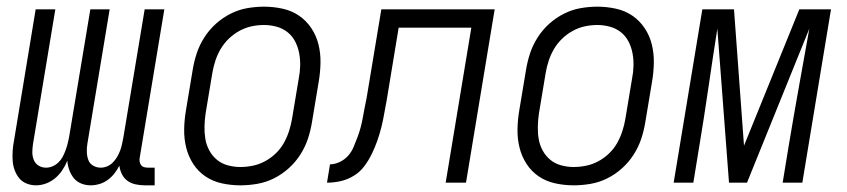

<svg xmlns="http://www.w3.org/2000/svg" viewBox="-20 -548 2540 576"><path d="M88 8Q73 8 59.5 2.5Q46 -3 37.5 -13.5Q29 -24 24 -37.5Q19 -51 18 -65.5Q17 -80 18 -95.5Q19 -111 22 -126L87 -520H146L79 -116Q77 -103 77 -91Q77 -79 81.5 -68Q86 -57 96 -51Q106 -45 118 -45Q128 -45 137.5 -49Q147 -53 155 -60.5Q163 -68 168 -77.5Q173 -87 176.5 -96.5Q180 -106 182.5 -115.5Q185 -125 187 -135L251 -520H309L242 -116Q240 -103 240.5 -91Q241 -79 245 -68Q249 -57 259.5 -51Q270 -45 282 -45Q292 -45 301.5 -49Q311 -53 318.5 -60.5Q326 -68 331.5 -77.5Q337 -87 340.5 -96.5Q344 -106 346 -115.5Q348 -125 350 -135L414 -520H473L399 -74Q398 -68 399 -62.5Q400 -57 403.5 -52.5Q407 -48 412.5 -46.5Q418 -45 424 -45H444V8H415Q400 8 386.5 5Q373 2 362.5 -5.5Q352 -13 346 -25Q340 -37 338 -51Q332 -39 323.5 -28Q315 -17 303.5 -8.5Q292 0 278.5 4Q265 8 252 8Q237 8 223.5 2.5Q210 -3 201.5 -13.5Q193 -24 188 -37.5Q183 -51 182 -66Q176 -51 167 -37.5Q158 -24 145.5 -13.5Q133 -3 118 2.5Q103 8 88 8Z M701 8Q673 8 645.5 2Q618 -4 596 -19Q574 -34 559.5 -56.5Q545 -79 538.5 -105.5Q532 -132 532.5 -160.5Q533 -189 538 -218L558 -338Q562 -363 570 -387.5Q578 -412 592.5 -435Q607 -458 627.5 -476.5Q648 -495 672 -507Q696 -519 721.5 -523.5Q747 -528 772 -528Q800 -528 827.5 -522Q855 -516 877 -501Q899 -486 914 -463.5Q929 -441 935.5 -414.5Q942 -388 941.5 -359.5Q941 -331 936 -302L916 -182Q912 -157 904 -132.5Q896 -108 881.5 -85Q867 -62 846.5 -43.5Q826 -25 802 -13Q778 -1 752 3.5Q726 8 701 8ZM701 -47Q720 -47 739 -51Q758 -55 775.5 -64.5Q793 -74 807.5 -88Q822 -102 831.5 -119Q841 -136 847 -154.5Q853 -173 856 -191L876 -311Q880 -331 880.5 -350.5Q881 -370 877.5 -388.5Q874 -407 865.5 -423.5Q857 -440 842.5 -451.5Q828 -463 809.5 -468Q791 -473 772 -473Q753 -473 734.5 -469Q716 -465 698.5 -455.5Q681 -446 666.5 -432Q652 -418 642 -401Q632 -384 626 -365.5Q620 -347 617 -329L597 -209Q594 -189 593.5 -169.5Q593 -150 596 -131.5Q599 -113 608 -96.5Q617 -80 631 -68.5Q645 -57 663.5 -52Q682 -47 701 -47Z M1317 0 1394 -465H1176L1140 -247Q1136 -227 1132.5 -206.5Q1129 -186 1124 -166Q1119 -146 1112 -126Q1105 -106 1095.5 -86.5Q1086 -67 1073 -49.5Q1060 -32 1041 -20.5Q1022 -9 1001.5 -4.5Q981 0 961 0L970 -55Q984 -55 999 -62Q1014 -69 1024.5 -81Q1035 -93 1041 -107.5Q1047 -122 1052.5 -136.5Q1058 -151 1062 -166Q1066 -181 1068.5 -195.5Q1071 -210 1074 -225Q1077 -240 1080 -255L1124 -520H1464L1378 0Z M1701 8Q1673 8 1645.5 2Q1618 -4 1596 -19Q1574 -34 1559.5 -56.5Q1545 -79 1538.5 -105.5Q1532 -132 1532.5 -160.5Q1533 -189 1538 -218L1558 -338Q1562 -363 1570 -387.5Q1578 -412 1592.5 -435Q1607 -458 1627.5 -476.5Q1648 -495 1672 -507Q1696 -519 1721.5 -523.5Q1747 -528 1772 -528Q1800 -528 1827.5 -522Q1855 -516 1877 -501Q1899 -486 1914 -463.5Q1929 -441 1935.5 -414.5Q1942 -388 1941.5 -359.5Q1941 -331 1936 -302L1916 -182Q1912 -157 1904 -132.5Q1896 -108 1881.5 -85Q1867 -62 1846.5 -43.5Q1826 -25 1802 -13Q1778 -1 1752 3.5Q1726 8 1701 8ZM1701 -47Q1720 -47 1739 -51Q1758 -55 1775.5 -64.5Q1793 -74 1807.5 -88Q1822 -102 1831.5 -119Q1841 -136 1847 -154.5Q1853 -173 1856 -191L1876 -311Q1880 -331 1880.5 -350.5Q1881 -370 1877.5 -388.5Q1874 -407 1865.5 -423.5Q1857 -440 1842.5 -451.5Q1828 -463 1809.5 -468Q1791 -473 1772 -473Q1753 -473 1734.5 -469Q1716 -465 1698.5 -455.5Q1681 -446 1666.5 -432Q1652 -418 1642 -401Q1632 -384 1626 -365.5Q1620 -347 1617 -329L1597 -209Q1594 -189 1593.5 -169.5Q1593 -150 1596 -131.5Q1599 -113 1608 -96.5Q1617 -80 1631 -68.5Q1645 -57 1663.5 -52Q1682 -47 1701 -47Z M2001 0 2087 -520H2182L2212 -111L2378 -520H2473L2387 0H2328L2345 -104Q2360 -194 2376 -283.5Q2392 -373 2408 -462L2221 0H2167L2132 -462Q2118 -373 2105 -283.5Q2092 -194 2077 -104L2060 0Z"/></svg>

Font: Iosevka Term Curly Light
Style: Italic
Weight: 300
Italic angle: -9°
Designer: Belleve Invis
Foundry: Belleve Invis
Version: Version 32.3.0